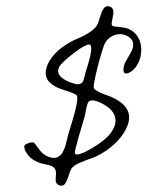

<svg xmlns="http://www.w3.org/2000/svg" viewBox="-20 -625 477 621"><path d="M58.6 -151.9Q59.1 -156.7 68.1 -160.6Q77.1 -164.6 85 -164.6Q87.9 -164.6 89.8 -163.6Q93.3 -160.6 105.7 -143.1Q118.2 -125.5 134.8 -118.7Q145.5 -114.3 154.3 -114.3Q162.6 -114.3 169.2 -118.4Q175.8 -122.6 179.7 -127.9Q183.6 -133.3 187.5 -142.8Q191.4 -152.3 193.1 -159.2Q194.8 -166 197.5 -177.2Q200.2 -188.5 201.7 -193.4Q202.1 -194.3 211.9 -226.8Q221.7 -259.3 225.6 -276.9Q229 -291 230 -302.7Q230.5 -310.1 229 -314.9Q225.6 -320.3 209.7 -326.2Q193.8 -332 177.2 -337.2Q160.6 -342.3 145.8 -354Q130.9 -365.7 128.4 -381.8Q127.4 -388.7 127.9 -392.6Q127.9 -393.1 129.4 -401.9Q132.3 -414.6 140.1 -428.2Q155.3 -453.1 180.7 -471.7Q206.1 -490.2 228.3 -499Q250.5 -507.8 270.5 -521Q290.5 -534.2 297.4 -550.3Q298.3 -552.2 303.2 -569.3Q308.1 -586.4 314 -595.7Q319.8 -605 328.6 -605Q333 -605 338.9 -602.1Q347.7 -597.7 346.7 -581.5Q346.2 -576.7 344 -566.2Q341.8 -555.7 341.3 -551.3Q340.3 -541.5 346.7 -540Q352.5 -539.1 367.7 -537.4Q382.8 -535.6 389.2 -533.9Q395.5 -532.2 405.3 -526.4Q415 -520.5 422.9 -509.8Q433.1 -496.1 436 -477.5Q437.5 -468.8 436.5 -456.5Q435.5 -447.8 434.6 -442.4Q427.2 -410.6 404.3 -393.6Q394.5 -387.2 388.7 -387.2Q377.9 -387.2 379.4 -403.3Q380.4 -412.6 384.8 -423.3Q387.2 -427.2 393.6 -438Q399.9 -448.7 404.1 -456.8Q408.2 -464.8 410.2 -472.2Q410.6 -474.1 410.6 -478V-484.9Q409.2 -498 394.5 -506.8Q381.3 -514.6 368.2 -514.6Q351.1 -514.6 336.2 -504.2Q321.3 -493.7 315.4 -475.6Q301.3 -434.1 289.6 -382.8Q283.7 -355 283.2 -348.6Q282.7 -344.2 283.7 -339.8Q285.2 -335.9 293.5 -331.1Q301.8 -326.2 309.8 -323Q317.9 -319.8 328.9 -315.7Q339.8 -311.5 342.3 -310.5Q392.1 -287.6 397 -253.4Q397.9 -245.1 397.5 -240.2Q396 -231 396 -230.5Q390.6 -207 370.1 -180.7Q349.6 -155.3 323.2 -137.7Q296.9 -120.1 276.6 -113.3Q256.3 -106.4 237.8 -98.4Q219.2 -90.3 212.4 -81.5Q207.5 -75.2 202.9 -59.8Q198.2 -44.4 192.9 -34.4Q187.5 -24.4 178.7 -24.4Q175.3 -24.4 170.9 -25.9Q161.6 -29.8 160.2 -39.6Q159.7 -43.9 160.6 -54.7Q161.6 -65.4 160.6 -70.8Q158.2 -86.4 138.2 -90.8Q120.1 -94.7 111.3 -97.2Q102.5 -99.6 90.6 -106.4Q78.6 -113.3 69.8 -124.5Q57.6 -140.6 58.6 -151.9ZM256.8 -391.6Q266.1 -419.4 271 -439.9Q274.4 -453.6 274.9 -462.9Q276.4 -481 268.1 -481Q255.4 -481 221.9 -455.6Q188.5 -430.2 176.3 -415.5Q168.9 -405.8 168 -397.5Q168 -393.6 168.5 -392.1Q169.9 -380.9 181.9 -372.1Q193.8 -363.3 209 -357.9Q225.1 -352.5 232.4 -352.5Q236.8 -352.5 240 -354Q243.2 -355.5 245.1 -357.2Q247.1 -358.9 249 -363.5Q251 -368.2 251.7 -370.8Q252.4 -373.5 254.2 -380.6Q255.9 -387.7 256.8 -391.6ZM332 -187Q349.1 -207.5 352.5 -224.1Q353.5 -229 353.5 -231.9Q354 -235.4 353 -242.2Q348.6 -271.5 305.7 -292.5Q288.1 -300.3 278.3 -300.3Q270 -300.3 266.4 -295.4Q262.7 -290.5 260.3 -279.8Q259.3 -275.9 257.3 -266.1Q255.4 -256.3 254.4 -251Q253.4 -246.1 252.4 -243.2Q229 -165.5 224.1 -143.1Q222.2 -135.7 222.2 -130.9Q221.7 -127.9 224.1 -126.7Q226.6 -125.5 230 -125.5Q245.6 -125.5 290 -153.3Q317.9 -171.9 332 -187Z"/></svg>

Font: Sintesa 4
Style: 4
Weight: 400
Version: Version 001.000